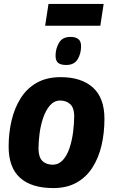

<svg xmlns="http://www.w3.org/2000/svg" viewBox="-20 -948 584 978"><path d="M252 10Q140 10 82 -42.5Q24 -95 24 -201Q24 -271 39 -334.5Q54 -398 85.5 -448Q117 -498 167.5 -526.5Q218 -555 289 -555Q395 -555 453.5 -502Q512 -449 512 -343Q512 -270 497 -206.5Q482 -143 450.5 -94Q419 -45 369.5 -17.5Q320 10 252 10ZM250 -109Q280 -110 301 -133.5Q322 -157 334.5 -195Q347 -233 352.5 -276.5Q358 -320 358 -360Q357 -400 337 -418Q317 -436 285 -436Q255 -435 234 -410.5Q213 -386 200 -348Q187 -310 181.5 -267.5Q176 -225 176 -189Q177 -146 196.5 -127.5Q216 -109 250 -109ZM317 -617Q290 -617 276.5 -627.5Q263 -638 263 -664Q263 -700 280.5 -730Q298 -760 339 -760Q365 -760 379 -749Q393 -738 393 -712Q393 -675 375.5 -646Q358 -617 317 -617ZM210 -817 227 -928H508L491 -817Z"/></svg>

Font: Georama
Style: Bold Italic
Weight: 700
Italic angle: -9°
Designer: Jean-Baptiste Levee
Foundry: Production Type
Version: Version 1.000